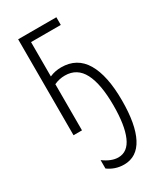

<svg xmlns="http://www.w3.org/2000/svg" viewBox="-195 -604 779 920"><g transform="rotate(-30 195.0 -144.0)"><path d="M279.8 -530.8V-488.3H115.2V-298.3Q131.8 -305.7 147.7 -308.6Q163.6 -311.5 179.2 -311.5Q266.6 -311.5 309.8 -238.8Q353 -166 353 -28.3Q353 103.5 316.7 173.3Q280.3 243.2 209 243.2Q183.6 243.2 160.9 235.4Q138.2 227.5 121.1 214.4V168Q164.1 199.7 202.1 199.7Q254.4 199.7 280 140.4Q305.7 81.1 305.7 -28.3Q305.7 -146.5 273.9 -207.5Q242.2 -268.6 174.8 -268.6Q143.6 -268.6 115.2 -255.4V0H68.4V-530.8Z"/></g></svg>

Font: Open Sans Condensed Light
Style: Regular
Weight: 300
Width: 3
Designer: Monotype Design Team
Foundry: Monotype Imaging Inc.
Version: Version 3.003; ttfautohint (v1.8.4)